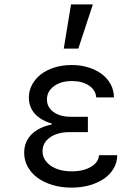

<svg xmlns="http://www.w3.org/2000/svg" viewBox="-20 -847 640 877"><path d="M419.4 -402H500.4Q500.4 -434 485.8 -461.4Q471.2 -488.8 445.5 -508.3Q419.8 -527.8 384.5 -538.9Q349.2 -550 307.8 -550Q265.2 -550 229.1 -538.8Q193 -527.6 167 -507.5Q141 -487.4 126.4 -460Q111.8 -432.6 111.8 -400.8Q111.8 -358.8 138.4 -328.3Q165 -297.8 216.6 -282.6V-278.6Q156 -265.8 123.2 -232.4Q90.4 -199 90.4 -149Q90.4 -115 106.6 -85.5Q122.8 -56 151.4 -35Q180 -14 219.8 -2Q259.6 10 306.4 10Q352 10 390.3 -1.1Q428.6 -12.2 456.4 -31.7Q484.2 -51.2 499.8 -78.6Q515.4 -106 515.4 -138H432.2Q430.2 -105.6 395.5 -85Q360.8 -64.4 308 -64.4Q248.2 -64.4 211.3 -90.4Q174.4 -116.4 174.4 -156.8Q174.4 -195.4 208.6 -219.5Q242.8 -243.6 299.4 -243.6H381.4V-313.6H303.8Q254.2 -313.6 224.3 -335.5Q194.4 -357.4 194.4 -392.8Q194.4 -429.4 226.2 -453.1Q258 -476.8 308.6 -476.8Q356.2 -476.8 386.8 -456Q417.4 -435.2 419.4 -402ZM404.2 -827H304.4L271.2 -625H337.8Z"/></svg>

Font: CommitMonoV142 ExtLt
Style: Regular
Weight: 200
Monospace: yes
Designer: Eigil Nikolajsen
Foundry: Eigil Nikolajsen
Version: Version 1.142